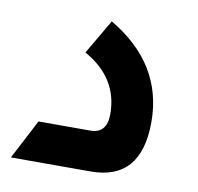

<svg xmlns="http://www.w3.org/2000/svg" viewBox="-59 -517 595 578"><g transform="rotate(10 238.5 -228.0)"><path d="M10 0 73 -121H231Q282 -121 282 -180Q282 -291 176 -350L238 -456Q408 -356 408 -178Q408 0 254 0Z"/></g></svg>

Font: Space Grotesk
Style: Bold
Weight: 700
Designer: Florian Karsten
Foundry: Florian Karsten
Version: Version 2.000